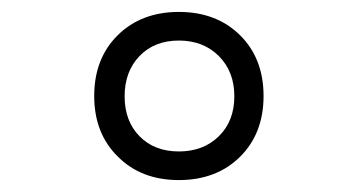

<svg xmlns="http://www.w3.org/2000/svg" viewBox="-20 -722 600 322"><path d="M178 -459Q138 -498 138 -561Q138 -624 177.5 -663Q217 -702 280 -702Q343 -702 382.5 -663Q422 -624 422 -561Q422 -498 382.5 -459Q343 -420 280 -420Q217 -420 178 -459ZM280 -654Q239 -654 214 -628Q189 -602 189 -560.5Q189 -519 214 -493.5Q239 -468 280 -468Q321 -468 347 -493.5Q373 -519 373 -560.5Q373 -602 347 -628Q321 -654 280 -654Z"/></svg>

Font: Titillium Web[RUS by Daymarius]
Style: Regular
Weight: 400
Designer: Cyrillization by Daymarius
Foundry: Cyrillization by Daymarius
Version: Version 1.002 September 11, 2018